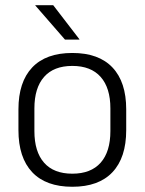

<svg xmlns="http://www.w3.org/2000/svg" viewBox="-20 -702 553 734"><path d="M256.5 12Q155.5 12 103 -43.8Q50.5 -99.5 50.5 -204.5V-284Q50.5 -388.5 103 -444Q155.5 -499.5 256.5 -499.5Q357.5 -499.5 410 -444Q462.5 -388.5 462.5 -284V-204.5Q462.5 -99.5 410 -43.8Q357.5 12 256.5 12ZM256.5 -38Q327.5 -38 364.8 -80Q402 -122 402 -201V-287.5Q402 -366 364.8 -408Q327.5 -450 256.5 -450Q185.5 -450 148.5 -408Q111.5 -366 111.5 -287.5V-201Q111.5 -122 148.5 -80Q185.5 -38 256.5 -38ZM183.5 -682 283.5 -552V-550.5H228.5L115 -681V-682Z"/></svg>

Font: Anek Latin Light
Style: Regular
Weight: 300
Designer: Yesha Goshar
Foundry: Ek Type
Version: Version 1.003